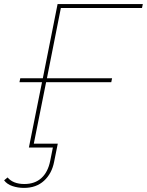

<svg xmlns="http://www.w3.org/2000/svg" viewBox="-37 -720 717 937"><path d="M244 -700H660L656 -681H260L192 -338H510L506 -319H188L128 -19H245L227 70Q216 127 178 162Q140 197 80 197Q50 197 23.5 188Q-3 179 -17 160L0 146Q27 178 82 178Q133 178 165 149Q197 120 208 65L221 0H104L168 -319H58L62 -338H172Z"/></svg>

Font: Argentum Sans Thin
Style: Italic
Weight: 100
Italic angle: -11°
Designer: Julieta Ulanovsky (font), Cristiano Sobral (main changes and remaster)
Foundry: Julieta Ulanovsky (font), Cristiano Sobral (main changes and remaster)
Version: Version 2.007;June 15, 2022;FontCreator 14.0.0.2814 64-bit; 